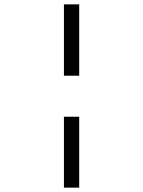

<svg xmlns="http://www.w3.org/2000/svg" viewBox="-20 -740 656 880"><path d="M273 -720H343V-393H273ZM273 -205H343V120H273Z"/></svg>

Font: Overpass Mono Light
Style: Regular
Weight: 300
Monospace: yes
Designer: Delve Withrington, Dave Bailey
Foundry: Delve Fonts
Version: Version 1.000;DELV;Overpass